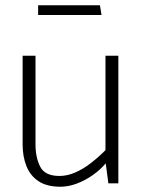

<svg xmlns="http://www.w3.org/2000/svg" viewBox="-20 -697 540 730"><path d="M381 -485V-126Q353 -98 323.5 -75.5Q294 -53 264.5 -40.5Q235 -28 206 -28Q151 -28 133 -63Q115 -98 115 -148V-485H66V-148Q66 -102 80.5 -65.5Q95 -29 126.5 -8Q158 13 210 13Q240 13 272 1Q304 -11 333 -31.5Q362 -52 382 -76L392 0H430V-485ZM125 -640H366L360 -677H125Z"/></svg>

Font: Catamaran Thin
Style: Regular
Weight: 100
Designer: Pria Ravichandran
Version: Version 2.000